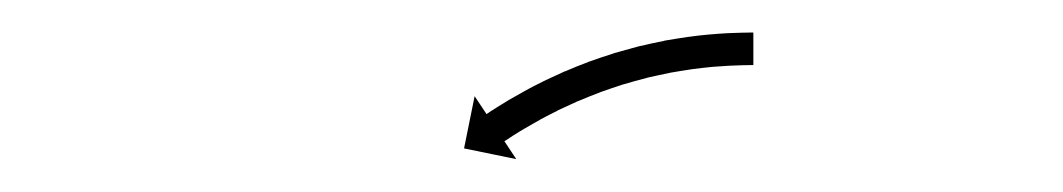

<svg xmlns="http://www.w3.org/2000/svg" viewBox="-20 -555 653 118"><path d="M441.1 -515C441.8 -515 442.4 -515 443 -515L443 -535C442.3 -535 441.7 -535 441.1 -535C441.1 -535 441.1 -535 441 -535C441 -535 441 -535 441 -535C439.2 -535 437.4 -534.9 435.6 -534.9C435.6 -534.9 435.5 -534.9 435.5 -534.9C435.5 -534.9 435.5 -534.9 435.5 -534.9C432.6 -534.8 429.8 -534.7 427 -534.6C427 -534.6 427 -534.6 426.9 -534.6C426.9 -534.6 426.9 -534.6 426.9 -534.6C423.2 -534.4 419.6 -534.1 415.9 -533.8C415.9 -533.8 415.9 -533.8 415.8 -533.8C415.8 -533.8 415.8 -533.8 415.8 -533.8C411.4 -533.4 407.1 -532.9 402.8 -532.3C402.8 -532.3 402.8 -532.3 402.7 -532.3C402.7 -532.3 402.7 -532.3 402.7 -532.3C397.9 -531.6 393.1 -530.8 388.3 -530C388.3 -530 388.3 -529.9 388.2 -529.9C388.2 -529.9 388.2 -529.9 388.2 -529.9C383.1 -528.9 378 -527.8 373 -526.6C373 -526.6 372.9 -526.6 372.9 -526.6C372.8 -526.6 372.8 -526.6 372.8 -526.6C367.6 -525.2 362.5 -523.8 357.3 -522.3C357.3 -522.3 357.3 -522.3 357.3 -522.3C357.2 -522.3 357.2 -522.2 357.2 -522.2C352.1 -520.6 347 -518.9 342 -517.1C342 -517.1 341.9 -517.1 341.9 -517.1C341.8 -517 341.8 -517 341.8 -517C337 -515.2 332.2 -513.3 327.4 -511.2C327.4 -511.2 327.3 -511.2 327.3 -511.2C327.3 -511.2 327.2 -511.2 327.2 -511.2C322.8 -509.2 318.4 -507.2 314 -505.1C314 -505.1 314 -505.1 314 -505C313.9 -505 313.9 -505 313.9 -505C310 -503.1 306.1 -501.1 302.3 -499C302.3 -499 302.3 -499 302.3 -499C302.2 -498.9 302.2 -498.9 302.2 -498.9C299 -497.1 295.8 -495.3 292.6 -493.5C292.6 -493.5 292.6 -493.4 292.6 -493.4C292.6 -493.4 292.5 -493.4 292.5 -493.4C290.1 -491.9 287.7 -490.5 285.3 -489C285.3 -489 285.3 -489 285.3 -488.9C285.2 -488.9 285.2 -488.9 285.2 -488.9C283.7 -487.9 282.2 -487 280.6 -486L280.6 -485.9L280.6 -485.9C280.1 -485.6 279.5 -485.2 279 -484.9L271.7 -495.9L265.2 -463.8L297.3 -457.2L290 -468.2C290.5 -468.5 291.1 -468.9 291.6 -469.2L291.6 -469.2L291.6 -469.2C293 -470.2 294.5 -471.1 296 -472.1C296 -472.1 296 -472 295.9 -472C295.9 -472 295.9 -472 295.9 -472C298.2 -473.5 300.5 -474.9 302.9 -476.3C302.9 -476.3 302.8 -476.3 302.8 -476.2C302.8 -476.2 302.8 -476.2 302.8 -476.2C305.8 -478 308.9 -479.7 311.9 -481.4C311.9 -481.4 311.9 -481.4 311.9 -481.4C311.8 -481.4 311.8 -481.4 311.8 -481.4C315.5 -483.4 319.2 -485.3 322.9 -487.1C322.9 -487.1 322.8 -487.1 322.8 -487.1C322.8 -487.1 322.7 -487.1 322.7 -487.1C326.9 -489.1 331.1 -491 335.3 -492.9C335.3 -492.9 335.3 -492.9 335.2 -492.9C335.2 -492.8 335.2 -492.8 335.2 -492.8C339.7 -494.7 344.3 -496.6 348.9 -498.3C348.9 -498.3 348.9 -498.3 348.8 -498.3C348.8 -498.3 348.8 -498.3 348.8 -498.3C353.5 -500 358.4 -501.6 363.2 -503.2C363.2 -503.2 363.2 -503.2 363.1 -503.2C363.1 -503.1 363 -503.1 363 -503.1C367.9 -504.6 372.8 -505.9 377.8 -507.2C377.8 -507.2 377.7 -507.2 377.7 -507.2C377.6 -507.2 377.6 -507.2 377.6 -507.2C382.4 -508.3 387.2 -509.3 392 -510.3C392 -510.3 392 -510.3 392 -510.3C391.9 -510.3 391.9 -510.3 391.9 -510.3C396.4 -511.1 401 -511.8 405.5 -512.5C405.5 -512.5 405.5 -512.5 405.5 -512.5C405.4 -512.5 405.4 -512.5 405.4 -512.5C409.5 -513 413.6 -513.5 417.7 -513.9C417.7 -513.9 417.7 -513.9 417.6 -513.9C417.6 -513.9 417.6 -513.9 417.6 -513.9C421.1 -514.1 424.6 -514.4 428.1 -514.6C428.1 -514.6 428 -514.6 428 -514.6C428 -514.6 427.9 -514.6 427.9 -514.6C430.6 -514.7 433.3 -514.8 436 -514.9C436 -514.9 436 -514.9 436 -514.9C436 -514.9 436 -514.9 436 -514.9C437.7 -514.9 439.4 -515 441.2 -515C441.2 -515 441.2 -515 441.2 -515C441.2 -515 441.1 -515 441.1 -515Z"/></svg>

Font: FRB American Cursive Just Arrows Semibold
Style: Italic
Weight: 600
Italic angle: -25°
Version: Version 2.0;Modular Font Editor K font №1